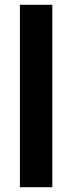

<svg xmlns="http://www.w3.org/2000/svg" viewBox="-20 -780 301 800"><path d="M198 0V-760H63V0Z"/></svg>

Font: Noto Sans Arabic UI Cn
Style: Bold
Weight: 700
Width: 3
Designer: Monotype Design Team, Nadine Chahine and Nizar Qandah
Foundry: Monotype Imaging Inc.
Version: Version 2.010